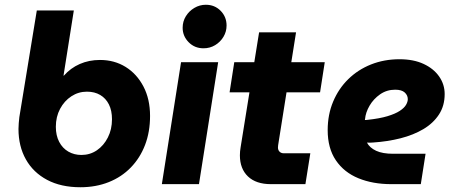

<svg xmlns="http://www.w3.org/2000/svg" viewBox="-20 -774 1902 807"><path d="M318 13Q236.3 13 178 -18Q119.7 -49 88.7 -104.2Q57.7 -159.3 57.7 -232Q57.7 -243.7 58.8 -256.3Q60 -269 61.3 -281.7L134.7 -730H290.3L247 -456.3H248.7Q276.7 -488 315.3 -505Q354 -522 400.3 -522Q460.7 -522 508 -492.7Q555.3 -463.3 583 -410.3Q610.7 -357.3 610.7 -286.7Q610.7 -219.7 589.7 -164.8Q568.7 -110 529.8 -70Q491 -30 437 -8.5Q383 13 318 13ZM322.3 -122.7Q358.3 -122.7 387.2 -142.3Q416 -162 433.3 -196Q450.7 -230 450.7 -272.7Q450.7 -309.3 437.7 -335.2Q424.7 -361 401.2 -374.8Q377.7 -388.7 345.3 -388.7Q309.7 -388.7 280 -369.3Q250.3 -350 232.5 -316.5Q214.7 -283 214.7 -241Q214.7 -204.7 228.7 -177.8Q242.7 -151 267.2 -136.8Q291.7 -122.7 322.3 -122.7Z M660.3 0 741 -512.7H897L816.3 0ZM835.3 -571Q798 -571 772.8 -596.7Q747.7 -622.3 747.7 -657.3Q747.7 -684 761.2 -705.8Q774.7 -727.7 797 -740.8Q819.3 -754 845.3 -754Q882.3 -754 907.3 -728.7Q932.3 -703.3 932.3 -666.7Q932.3 -641 919.2 -619.2Q906 -597.3 884.2 -584.2Q862.3 -571 835.3 -571Z M1118.7 0Q1056.3 0 1022.3 -32.3Q988.3 -64.7 988.3 -121.3Q988.3 -137.7 991.3 -154.7L1069 -638H1224.3L1151.3 -178Q1148.3 -161 1148.3 -154Q1148.3 -143.3 1155 -136.5Q1161.7 -129.7 1173 -129.7H1284.3L1263.7 0ZM945 -386 964.7 -512.7H1345L1325.3 -386Z M1624.7 0Q1547 0 1486.7 -24.7Q1426.3 -49.3 1391.8 -100Q1357.3 -150.7 1357.3 -227Q1357.3 -292.3 1380.2 -346.8Q1403 -401.3 1443.8 -441.3Q1484.7 -481.3 1539.7 -503.2Q1594.7 -525 1659.3 -525Q1718.3 -525 1760.5 -505.3Q1802.7 -485.7 1825.8 -452.5Q1849 -419.3 1849 -378.7Q1849 -329.3 1825 -292.7Q1801 -256 1759.5 -231.3Q1718 -206.7 1663.7 -192.8Q1609.3 -179 1548.3 -175Q1540.3 -174.3 1534.3 -174.3Q1528.3 -174.3 1522.3 -174.7Q1534 -152.7 1561 -140.2Q1588 -127.7 1632.3 -127.7H1768.7L1748.7 0ZM1513.7 -269.7Q1516 -269.7 1518.7 -269.7Q1521.3 -269.7 1525 -270.3Q1575.7 -275.7 1608.7 -285.7Q1641.7 -295.7 1660.3 -308Q1679 -320.3 1686.5 -333.2Q1694 -346 1694 -357.3Q1694 -373.3 1681.2 -385.2Q1668.3 -397 1641 -397Q1605.7 -397 1577.8 -377.7Q1550 -358.3 1533.3 -329.8Q1516.7 -301.3 1514.3 -273.3Q1514 -272 1513.8 -271.3Q1513.7 -270.7 1513.7 -269.7Z"/></svg>

Font: MuseoModerno Thin
Style: Italic
Weight: 100
Italic angle: -9°
Designer: Pablo Cosgaya, Héctor Gatti, Marcela Romero, and the Authors of The MuseoModerno Project.
Foundry: Omnibus-Type Team
Version: Version 1.003